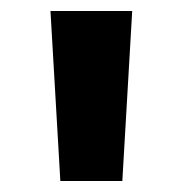

<svg xmlns="http://www.w3.org/2000/svg" viewBox="-20 -770 332 350"><path d="M90 -440 72 -750H221L203 -440Z"/></svg>

Font: Red Hat Text VF
Style: Regular
Weight: 400
Designer: Pentagram, MCKL
Foundry: Pentagram, MCKL
Version: Version 1.023